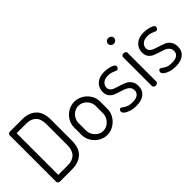

<svg xmlns="http://www.w3.org/2000/svg" viewBox="2 -1354 1985 1985"><g transform="rotate(-45 994.5 -362.0)"><path d="M492 -518V-214Q492 -103 435 -51.5Q378 0 283 0H106Q93 0 84.5 -7.5Q76 -15 76 -25V-707Q76 -717 84.5 -724Q93 -731 106 -731H283Q378 -731 435 -679.5Q492 -628 492 -518ZM142 -61H283Q351 -61 388.5 -99.5Q426 -138 426 -214V-518Q426 -594 388.5 -632Q351 -670 283 -670H142Z M984 -292V-183Q984 -133.7 957.5 -90.1Q931.1 -46.4 886.9 -19.7Q842.8 7 793 7Q744 7 700 -19.5Q656 -46 630 -90Q604 -133.9 604 -183V-292Q604 -340.7 629.5 -383.9Q655 -427 698.6 -453Q742.2 -479 793.1 -479Q843 -479 887 -453.5Q931 -428 957.5 -384.9Q984 -341.7 984 -292ZM793 -419Q759 -419 730.5 -400.9Q702.1 -382.8 685.5 -353.2Q669 -323.5 669 -292V-183.3Q669 -150.5 685.5 -120Q702.1 -89.6 730.5 -71.3Q759 -53 792.9 -53Q826.7 -53 855.9 -71.5Q885 -90 902 -120.1Q919 -150.1 919 -183V-292Q919 -324 902.2 -353.5Q885.4 -383 856 -401Q826.6 -419 793 -419Z M1319 -119Q1319 -148 1304 -166.4Q1289 -184.7 1267 -194.4Q1245 -204 1205.5 -216Q1162 -229 1135.4 -241.2Q1108.8 -253.4 1090.4 -277.9Q1072 -302.3 1072 -343Q1072 -377.1 1088.5 -408Q1105 -439 1140.7 -459Q1176.4 -479 1230 -479Q1261.7 -479 1293.3 -472Q1325 -465 1344.5 -453.5Q1364 -442 1364 -430Q1364 -419.5 1356 -407.8Q1348 -396 1337 -396Q1333 -396 1327 -398Q1321 -400 1315 -404Q1292 -414 1274 -419Q1256 -424 1231 -424Q1180.5 -424 1155.8 -399.9Q1131 -375.7 1131 -346.2Q1131 -323 1144.5 -308Q1158 -293 1177.5 -285Q1197 -277 1233 -266Q1280 -251.9 1309.1 -238.7Q1338.2 -225.6 1358.6 -197.3Q1379 -169 1379 -121.7Q1379 -62 1336.7 -27.5Q1294.4 7 1218 7Q1174 7 1137.9 -4.4Q1101.8 -15.8 1081.4 -32.4Q1061 -49 1061 -65Q1061 -75.4 1068 -85.2Q1075 -95 1083.9 -95Q1089 -95 1095 -91.5Q1101 -88 1108 -83Q1129 -67 1153 -57.5Q1177 -48 1215.9 -48Q1269 -48 1294 -67.8Q1319 -87.6 1319 -119Z M1541 -449V-26Q1541 -16 1531.1 -8Q1521.3 0 1508.1 0Q1495 0 1485.5 -8Q1476 -16 1476 -26V-449Q1476 -459 1485 -466Q1494 -473 1508 -473Q1522 -473 1531.5 -466Q1541 -459 1541 -449ZM1551 -655.4Q1551 -638 1538.5 -625.5Q1526 -613 1508.2 -613Q1489.2 -613 1476.1 -625.5Q1463 -638 1463 -655.4Q1463 -671.6 1476.1 -683.8Q1489.2 -696 1508.2 -696Q1526 -696 1538.5 -683.8Q1551 -671.6 1551 -655.4Z M1895 -119Q1895 -148 1880 -166.4Q1865 -184.7 1843 -194.4Q1821 -204 1781.5 -216Q1738 -229 1711.4 -241.2Q1684.8 -253.4 1666.4 -277.9Q1648 -302.3 1648 -343Q1648 -377.1 1664.5 -408Q1681 -439 1716.7 -459Q1752.4 -479 1806 -479Q1837.7 -479 1869.3 -472Q1901 -465 1920.5 -453.5Q1940 -442 1940 -430Q1940 -419.5 1932 -407.8Q1924 -396 1913 -396Q1909 -396 1903 -398Q1897 -400 1891 -404Q1868 -414 1850 -419Q1832 -424 1807 -424Q1756.5 -424 1731.8 -399.9Q1707 -375.7 1707 -346.2Q1707 -323 1720.5 -308Q1734 -293 1753.5 -285Q1773 -277 1809 -266Q1856 -251.9 1885.1 -238.7Q1914.2 -225.6 1934.6 -197.3Q1955 -169 1955 -121.7Q1955 -62 1912.7 -27.5Q1870.4 7 1794 7Q1750 7 1713.9 -4.4Q1677.8 -15.8 1657.4 -32.4Q1637 -49 1637 -65Q1637 -75.4 1644 -85.2Q1651 -95 1659.9 -95Q1665 -95 1671 -91.5Q1677 -88 1684 -83Q1705 -67 1729 -57.5Q1753 -48 1791.9 -48Q1845 -48 1870 -67.8Q1895 -87.6 1895 -119Z"/></g></svg>

Font: Dosis
Style: Regular
Weight: 400
Designer: Edgar Tolentino, Pablo Impallari, Igino Marini
Foundry: Edgar Tolentino, Pablo Impallari, Igino Marini
Version: Version 1.007;Glyphs 3.1.1 (3134)